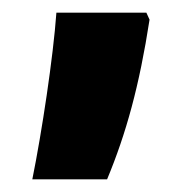

<svg xmlns="http://www.w3.org/2000/svg" viewBox="-20 -149 299 303"><path d="M216 -118 211 -129H69C64 -59 46 60 31 134H149C179 62 200 -14 216 -118Z"/></svg>

Font: Noto Sans Gujarati UI ExtraCondensed ExtraBold
Style: Regular
Weight: 800
Width: 2
Designer: Jelle Bosma - Monotype Design Team, Universal Thirst
Foundry: Monotype Imaging Inc.
Version: Version 2.106